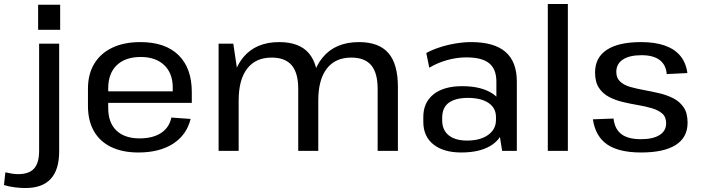

<svg xmlns="http://www.w3.org/2000/svg" viewBox="-114 -760 3529 967"><path d="M14 187Q-11 187 -39.5 183.5Q-68 180 -94 172L-87 108Q-70 112 -54 114.5Q-38 117 -22 117Q32 117 57.5 89Q83 61 83 -1V-540H184V2Q184 95 141.5 141Q99 187 14 187ZM189 -736V-610H78V-736Z M583 8Q503 8 446 -19.5Q389 -47 359 -99.5Q329 -152 329 -227V-313Q329 -387 361 -439.5Q393 -492 452 -520Q511 -548 593 -548Q718 -548 785 -482.5Q852 -417 852 -296V-242H411V-300H772L756 -277V-319Q756 -391 713 -432Q670 -473 595 -473Q517 -473 474 -431.5Q431 -390 431 -315V-216Q431 -142 472.5 -102.5Q514 -63 589 -63Q656 -63 697.5 -90.5Q739 -118 749 -168L846 -161Q826 -80 757.5 -36Q689 8 583 8Z M1788 -312Q1788 -393 1755.5 -431.5Q1723 -470 1655 -470Q1575 -470 1532 -414.5Q1489 -359 1489 -254L1447 -184V-249Q1447 -393 1511 -470.5Q1575 -548 1694 -548Q1794 -548 1842 -493Q1890 -438 1890 -322V0H1788ZM987 -540H1061L1088 -358V0H987ZM1388 -312Q1388 -393 1355 -431.5Q1322 -470 1254 -470Q1174 -470 1131 -414.5Q1088 -359 1088 -254L1047 -184V-249Q1047 -393 1110.5 -470.5Q1174 -548 1292 -548Q1393 -548 1441 -492.5Q1489 -437 1489 -322V0H1388Z M2386 -182V-349Q2386 -412 2349.5 -441.5Q2313 -471 2235 -471Q2187 -471 2138.5 -457.5Q2090 -444 2048 -419L2033 -493Q2062 -509 2100 -521.5Q2138 -534 2180 -541Q2222 -548 2259 -548Q2375 -548 2432 -498.5Q2489 -449 2489 -349V0H2415ZM2209 8Q2120 8 2069 -32.5Q2018 -73 2018 -146V-171Q2018 -244 2069.5 -285Q2121 -326 2214 -326Q2312 -326 2369 -287Q2426 -248 2426 -175V-149Q2426 -75 2368.5 -33.5Q2311 8 2209 8ZM2238 -52Q2305 -52 2344.5 -80.5Q2384 -109 2384 -156V-170Q2384 -216 2346.5 -241.5Q2309 -267 2242 -267Q2181 -267 2147 -243Q2113 -219 2113 -166V-154Q2113 -105 2146 -78.5Q2179 -52 2238 -52Z M2746 -740V0H2645V-740Z M3115 8Q3003 8 2944 -32.5Q2885 -73 2872 -159L2976 -163Q2982 -110 3015.5 -84.5Q3049 -59 3114 -59Q3175 -59 3208 -80Q3241 -101 3241 -139Q3241 -171 3221.5 -188Q3202 -205 3170.5 -214.5Q3139 -224 3100.5 -230.5Q3062 -237 3024 -246Q2986 -255 2954 -271.5Q2922 -288 2902.5 -317.5Q2883 -347 2883 -395Q2883 -470 2942 -509Q3001 -548 3115 -548Q3185 -548 3234.5 -530.5Q3284 -513 3312.5 -478.5Q3341 -444 3348 -392L3244 -387Q3240 -434 3208 -458Q3176 -482 3117 -482Q3056 -482 3023 -460Q2990 -438 2990 -398Q2990 -367 3009.5 -349Q3029 -331 3061 -322Q3093 -313 3131.5 -306Q3170 -299 3208 -290Q3246 -281 3278 -264.5Q3310 -248 3329.5 -219Q3349 -190 3349 -142Q3349 -68 3289.5 -30Q3230 8 3115 8Z"/></svg>

Font: Pathway Extreme 28pt Medium
Style: Regular
Weight: 500
Designer: Eduardo Rodriguez Tunni
Foundry: Eduardo Rodriguez Tunni
Version: Version 1.001;gftools[0.9.26]